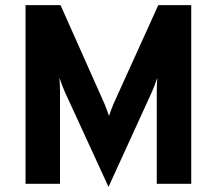

<svg xmlns="http://www.w3.org/2000/svg" viewBox="-20 -720 849 752"><path d="M594 0V-360Q594 -383 596 -415Q584 -380 575 -360L405 12L234 -360Q225 -380 213 -415Q215 -383 215 -360V0H80V-700H217L389 -314Q397 -295 407 -266Q417 -295 425 -314L600 -700H729V0Z"/></svg>

Font: OVRPSS Recut ExtraBold
Style: Regular
Weight: 800
Designer: Giant Group
Foundry: Giant Group
Version: Version 1.001;hotconv 1.0.109;makeotfexe 2.5.65596